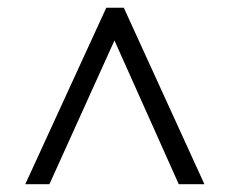

<svg xmlns="http://www.w3.org/2000/svg" viewBox="-20 -786 590 493"><path d="M504.9 -313H439L273.9 -682.1L106.9 -313H44.9L252.9 -766.1H297.9Z"/></svg>

Font: Laureen pro
Style: Bold
Weight: 700
Designer: Ahmed zaza
Foundry: zazatype
Version: Version 1.000